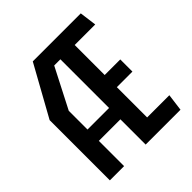

<svg xmlns="http://www.w3.org/2000/svg" viewBox="-196 -871 1011 1011"><g transform="rotate(-45 310.0 -365.0)"><path d="M314 0H573.5L586 -95.5H420.5V-321H536.5V-411.5H420.5V-635H573.5L561 -730H203.5L47.5 -448.5V0H153.5V-188H314ZM153.5 -272.5V-412L268 -635H314V-272.5Z"/></g></svg>

Font: Monaspace Krypton Medium
Style: Regular
Weight: 500
Designer: Riley Cran & the Lettermatic Team
Foundry: Lettermatic
Version: Version 1.101 (Monaspace Krypton)